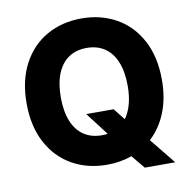

<svg xmlns="http://www.w3.org/2000/svg" viewBox="-84 -801 932 939"><g transform="rotate(-10 381.5 -331.0)"><path d="M459 -252 504.4 -194.8Q524.9 -222.2 535.9 -262.2Q546.9 -302.2 546.9 -353.5Q546.9 -422.9 527.1 -471.7Q507.3 -520.5 470 -545.4Q432.6 -570.3 380.9 -570.3Q329.1 -570.3 291.7 -545.4Q254.4 -520.5 234.6 -471.7Q214.8 -422.9 214.8 -353.5Q214.8 -284.2 234.6 -235.4Q254.4 -186.5 291.7 -161.6Q329.1 -136.7 380.9 -136.7Q397.5 -136.7 409.7 -138.7L323.2 -252ZM607.4 -72.3 710.9 55.7H559.6L504.9 -10.7Q447.8 9.8 380.9 9.8Q284.7 9.8 208.5 -33.2Q132.3 -76.2 88.6 -158.2Q44.9 -240.2 44.9 -353.5Q44.9 -467.3 88.6 -549.3Q132.3 -631.3 208.5 -674.1Q284.7 -716.8 380.9 -716.8Q476.6 -716.8 553 -674.1Q629.4 -631.3 673.1 -549.3Q716.8 -467.3 716.8 -353.5Q716.8 -262.2 688.2 -191.2Q659.7 -120.1 607.4 -72.3Z"/></g></svg>

Font: WEMIX Pretendard ExtraBold
Style: Regular
Weight: 800
Designer: Base glyphs from Inter by Rasmus Andersson; Hangeul glyphs from Noto Sans CJK(Source Han Sans) by Jang Soo-young and Kan
Foundry: Kil Hyung-jin
Version: Version 1.000